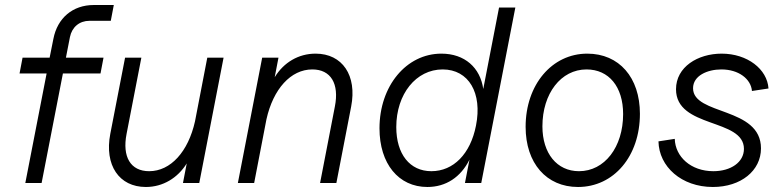

<svg xmlns="http://www.w3.org/2000/svg" viewBox="-20 -730 3128 766"><path d="M193 -575 178 -500H70L58 -437H166L81 0H146L231 -437H381L393 -500H243L259 -582C267 -622 297 -647 337 -647H422L434 -710H354C270 -710 209 -658 193 -575Z M562 16C630 16 689 -20 725 -78L710 0H775L872 -500H807L758 -246C731 -125 661 -47 575 -47C501 -47 467 -104 485 -196L544 -500H479L420 -196C396 -71 455 16 562 16Z M1316 -305 1257 0H1322L1381 -305C1405 -429 1346 -516 1239 -516C1171 -516 1112 -481 1076 -422L1091 -500H1026L929 0H994L1043 -254C1070 -375 1140 -453 1226 -453C1300 -453 1334 -396 1316 -305Z M1685 16C1759 16 1818 -23 1853 -93L1835 0H1900L2036 -700H1971L1908 -375C1896 -460 1834 -516 1741 -516C1601 -516 1494 -387 1494 -218C1494 -77 1570 16 1685 16ZM1701 -47C1615 -47 1561 -115 1561 -223C1561 -355 1640 -453 1746 -453C1850 -453 1905 -359 1879 -229C1857 -116 1789 -47 1701 -47Z M2286 16C2429 16 2533 -107 2533 -276C2533 -421 2450 -516 2323 -516C2182 -516 2077 -392 2077 -224C2077 -79 2160 16 2286 16ZM2290 -47C2202 -47 2144 -118 2144 -226C2144 -357 2218 -453 2320 -453C2409 -453 2466 -384 2466 -275C2466 -143 2392 -47 2290 -47Z M2824 16C2936 16 3016 -49 3016 -138C3016 -305 2745 -269 2745 -378C2745 -428 2802 -453 2858 -453C2927 -453 2976 -415 2980 -367L3046 -377C3041 -454 2962 -516 2859 -516C2764 -516 2677 -463 2677 -374C2677 -217 2948 -259 2948 -136C2948 -83 2896 -47 2826 -47C2736 -47 2674 -105 2672 -176L2607 -166C2609 -65 2699 16 2824 16Z"/></svg>

Font: Uncut Sans Book Italic
Style: Regular
Weight: 350
Italic angle: -11°
Designer: Kasper Nordkvist
Foundry: UNCUT.wtf
Version: Version 1.304;Glyphs 3.2 (3246)